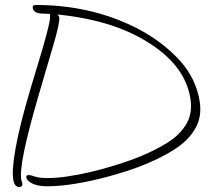

<svg xmlns="http://www.w3.org/2000/svg" viewBox="-20 -720 880 771"><path d="M57 31Q40 31 34 6Q26 -32 42.5 -124.5Q59 -217 102 -362Q127 -444 143 -498Q159 -552 167.5 -584.5Q176 -617 179 -633.5Q182 -650 181 -658Q180 -662 182 -664L142 -666Q129 -667 121 -673Q113 -679 112 -686Q108 -700 124 -700Q342 -700 523 -610Q617 -563 687.5 -492.5Q758 -422 778 -333Q795 -261 767 -209Q739 -157 679 -119Q619 -81 540 -51Q487 -31 420 -12.5Q353 6 287.5 17Q222 28 170 28Q134 28 112 18Q89 7 86 -6Q83 -17 95 -17Q103 -17 110.5 -14Q118 -11 132 -8Q146 -5 171 -5Q207 -5 251 -11.5Q295 -18 342 -29Q389 -40 433 -53.5Q477 -67 513 -80Q590 -109 647.5 -144Q705 -179 731 -227Q757 -275 741 -343Q708 -486 519 -581Q394 -643 211 -662Q216 -657 218 -651Q220 -642 213 -610Q206 -578 192.5 -533Q179 -488 164.5 -438Q150 -388 137 -344Q52 -55 66 4Q67 8 68 10Q69 12 70 16Q71 21 68 26Q65 31 57 31Z"/></svg>

Font: Oooh Baby
Style: Normal
Weight: 400
Designer: Robert E. Leuschke
Foundry: Robert E. Leuschke
Version: Version 1.011; ttfautohint (v1.8.3)